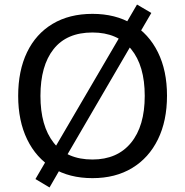

<svg xmlns="http://www.w3.org/2000/svg" viewBox="-20 -775 816 845"><path d="M60 -353Q60 -464 99 -545Q138 -626 211.5 -670Q285 -714 387 -714Q488 -714 561.5 -670Q635 -626 675 -545Q715 -464 715 -354Q715 -243 675 -161.5Q635 -80 561.5 -35.5Q488 9 387 9Q285 9 212 -35.5Q139 -80 99.5 -161.5Q60 -243 60 -353ZM158 -353Q158 -221 216 -147Q274 -73 387 -73Q496 -73 556.5 -146.5Q617 -220 617 -353Q617 -486 557 -559Q497 -632 387 -632Q274 -632 216 -559Q158 -486 158 -353ZM254 -47 198 50 136 13 192 -83 221 -124 510 -618 527 -659 583 -755 646 -718 590 -622 560 -581 272 -87Z"/></svg>

Font: Mulish ExtraLight Medium
Style: Regular
Weight: 500
Version: Version 3.603